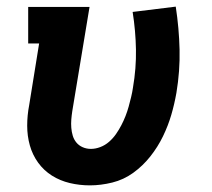

<svg xmlns="http://www.w3.org/2000/svg" viewBox="-20 -551 640 579"><path d="M251 8Q220 8 190.5 1Q161 -6 136.5 -21.5Q112 -37 95 -60.5Q78 -84 70 -112.5Q62 -141 62 -172Q62 -203 68 -234L98 -420H65V-530H250L198 -216Q196 -203 195 -190.5Q194 -178 195 -165.5Q196 -153 199.5 -141.5Q203 -130 210.5 -121Q218 -112 229.5 -107Q241 -102 254 -102Q268 -102 282.5 -107.5Q297 -113 309 -123.5Q321 -134 330 -147Q339 -160 346 -173.5Q353 -187 358.5 -201Q364 -215 368 -229.5Q372 -244 375.5 -258.5Q379 -273 381 -287Q391 -345 390 -401.5Q389 -458 380 -515L510 -531Q520 -466 521.5 -401.5Q523 -337 512 -271Q506 -237 496.5 -204.5Q487 -172 471.5 -140Q456 -108 433.5 -79.5Q411 -51 382 -30Q353 -9 318.5 -0.5Q284 8 251 8Z"/></svg>

Font: Iosevka Slab XBdExObl
Style: Regular
Weight: 800
Width: 7
Italic angle: -9°
Monospace: yes
Designer: Belleve Invis
Foundry: Belleve Invis
Version: Version 11.1.0; ttfautohint (v1.8.3)